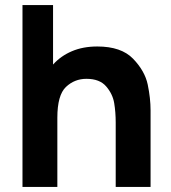

<svg xmlns="http://www.w3.org/2000/svg" viewBox="-20 -740 676 760"><path d="M576 -303V0H438V-255Q438 -296 432 -332Q426 -368 400.2 -398Q374.5 -428 322 -428Q275 -428 241 -395.8Q207 -363.5 207 -274V0H69V-720H190V-484.5Q220.5 -518.5 264.5 -537.2Q308.5 -556 365 -556Q460 -556 506.8 -507.5Q553.5 -459 564.8 -405Q576 -351 576 -303Z"/></svg>

Font: Hauora ExtraBold
Style: Regular
Weight: 800
Designer: Wayne Shih
Foundry: WCYS
Version: Version 1.001